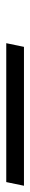

<svg xmlns="http://www.w3.org/2000/svg" viewBox="245 -1038 98 629"><g transform="rotate(90 294.5 -724.0)"><path d="M134 -753H589L577 -695H122Z"/></g></svg>

Font: Trirong Black
Style: Italic
Weight: 900
Italic angle: -12°
Designer: Katatrad Team
Foundry: CadsonDemak
Version: Version 1.001